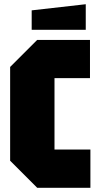

<svg xmlns="http://www.w3.org/2000/svg" viewBox="-20 -889 468 909"><path d="M28 -128V-572L156 -700H406V-519H238V-181H408V0H156ZM130 -748V-840L386 -869V-748Z"/></svg>

Font: Tektur Condensed ExtraBold
Style: Regular
Weight: 800
Width: 3
Designer: Adam Jagosz
Foundry: Adam Jagosz
Version: Version 1.005;gftools[0.9.30]